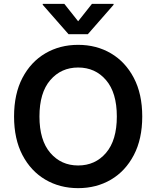

<svg xmlns="http://www.w3.org/2000/svg" viewBox="-20 -971 815 1001"><path d="M387.4 9.9Q291.9 9.9 216.3 -34.6Q140.6 -79.2 96.9 -162.8Q53.3 -246.4 53.3 -363.6Q53.3 -481.2 96.9 -564.8Q140.6 -648.4 216.3 -692.8Q291.9 -737.2 387.4 -737.2Q483 -737.2 558.4 -692.8Q633.9 -648.4 677.7 -564.8Q721.6 -481.2 721.6 -363.6Q721.6 -246.1 677.7 -162.5Q633.9 -78.8 558.4 -34.4Q483 9.9 387.4 9.9ZM387.4 -108.3Q476.6 -108.3 532.8 -174Q589.1 -239.7 589.1 -363.6Q589.1 -487.9 532.8 -553.4Q476.6 -619 387.4 -619Q298.7 -619 242.2 -553.4Q185.7 -487.9 185.7 -363.6Q185.7 -239.7 242.2 -174Q298.7 -108.3 387.4 -108.3ZM437.9 -792.6H337.4L202.8 -946V-951H315.3L387.4 -860.1L459.5 -951H572.1V-946Z"/></svg>

Font: Linik Sans SemiBold
Style: Regular
Weight: 600
Designer: Rasmus Andersson (font), Cristiano Sobral (main changes)
Foundry: rsms
Version: Version 3.018;June 1, 2022;FontCreator 14.0.0.2814 64-bit; t